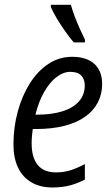

<svg xmlns="http://www.w3.org/2000/svg" viewBox="-20 -786 477 815"><path d="M202.1 9.8Q150.9 9.8 113.8 -11.7Q76.7 -33.2 56.9 -74Q37.1 -114.7 37.1 -172.4Q37.1 -245.1 55.2 -312Q73.2 -378.9 106.4 -431.6Q139.6 -484.4 185.3 -514.6Q231 -544.9 286.1 -544.9Q347.2 -544.9 380.4 -514.9Q413.6 -484.9 413.6 -429.2Q413.6 -387.2 395.8 -352.1Q377.9 -316.9 342.8 -291.5Q307.6 -266.1 254.9 -252.2Q202.1 -238.3 131.8 -238.3H119.1Q117.2 -224.1 115.7 -208.5Q114.3 -192.9 114.3 -178.2Q114.3 -117.2 140.1 -85.7Q166 -54.2 217.8 -54.2Q250.5 -54.2 279.1 -63.2Q307.6 -72.3 340.3 -89.4V-23.9Q310.1 -7.8 277.1 1Q244.1 9.8 202.1 9.8ZM130.4 -299.3H137.7Q199.7 -299.3 244.9 -313.5Q290 -327.6 314.9 -355.5Q339.8 -383.3 339.8 -423.8Q339.8 -449.7 325 -465.3Q310.1 -481 278.8 -481Q248.5 -481 219.5 -458.5Q190.4 -436 167.2 -395.3Q144 -354.5 130.4 -299.3ZM293 -606Q276.9 -624.5 257.6 -651.9Q238.3 -679.2 221.4 -707.3Q204.6 -735.4 195.8 -756.3V-765.6H280.8Q287.6 -741.7 297.1 -716.3Q306.6 -690.9 317.9 -666Q329.1 -641.1 340.8 -617.2L340.3 -606Z"/></svg>

Font: Open Sans SemiCondensed
Style: Italic
Weight: 400
Width: 4
Italic angle: -12°
Designer: Monotype Design Team
Foundry: Monotype Imaging Inc.
Version: Version 3.000